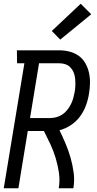

<svg xmlns="http://www.w3.org/2000/svg" viewBox="-20 -1003 515 1023"><path d="M0 0 110 -666H71L70 -735H295Q324 -735 351 -728Q378 -721 399.5 -705.5Q421 -690 434.5 -666.5Q448 -643 454 -616Q460 -589 459.5 -560.5Q459 -532 454 -503Q449 -471 437.5 -440Q426 -409 406 -382Q386 -355 357 -336Q328 -317 297 -309Q314 -274 329.5 -237.5Q345 -201 356 -162.5Q367 -124 372.5 -83Q378 -42 371 0H293Q300 -42 294 -82.5Q288 -123 276.5 -161Q265 -199 248.5 -234.5Q232 -270 214 -305H128L78 0ZM140 -374H247Q263 -374 280 -378.5Q297 -383 312 -393Q327 -403 338.5 -417.5Q350 -432 358 -448Q366 -464 370.5 -480.5Q375 -497 378 -514Q381 -531 381.5 -548.5Q382 -566 380.5 -583Q379 -600 373 -615.5Q367 -631 356 -643Q345 -655 329 -660.5Q313 -666 295 -666H188ZM301 -792 256 -838 410 -983 466 -927Z"/></svg>

Font: Iosevka QP
Style: Italic
Weight: 400
Italic angle: -9°
Designer: Belleve Invis
Foundry: Belleve Invis
Version: Version 20.0.0; ttfautohint (v1.8.4)